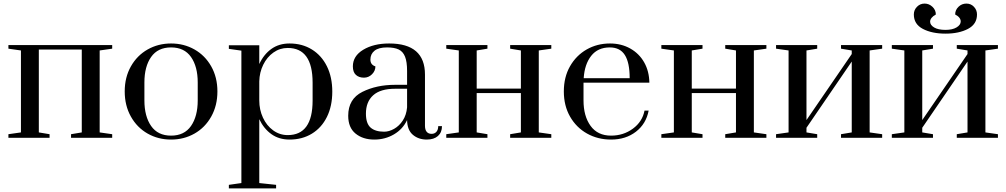

<svg xmlns="http://www.w3.org/2000/svg" viewBox="-20 -770 5624 1073"><path d="M27 0V-20L97 -30V-488L27 -498V-518H607V-498L537 -488V-30L607 -20V0H377V-20L437 -30V-493H197V-30L257 -20V0Z M677 -259Q677 -338 711.5 -399Q746 -460 805 -493.5Q864 -527 936 -527Q1008 -527 1067 -493.5Q1126 -460 1160.5 -399Q1195 -338 1195 -259Q1195 -180 1160.5 -118.5Q1126 -57 1067 -23.5Q1008 10 936 10Q864 10 805 -23.5Q746 -57 711.5 -118.5Q677 -180 677 -259ZM1085 -209V-309Q1085 -398 1047.5 -451.5Q1010 -505 936 -505Q862 -505 824.5 -451.5Q787 -398 787 -309V-209Q787 -120 824.5 -66Q862 -12 936 -12Q1010 -12 1047.5 -66Q1085 -120 1085 -209Z M1259 263 1329 253V-487L1259 -497V-517H1429V-412Q1454 -466 1496.5 -496.5Q1539 -527 1598 -527Q1669 -527 1723 -493.5Q1777 -460 1807 -399.5Q1837 -339 1837 -258Q1837 -177 1807 -116.5Q1777 -56 1723 -23Q1669 10 1598 10Q1539 10 1496.5 -20.5Q1454 -51 1429 -104V253L1523 263V283H1259ZM1727 -208V-308Q1727 -502 1588 -502Q1544 -502 1508 -476.5Q1472 -451 1451 -408Q1430 -365 1429 -315V-208Q1429 -157 1449.5 -112.5Q1470 -68 1506.5 -41.5Q1543 -15 1588 -15Q1727 -15 1727 -208Z M1926 -123Q1926 -217 2005 -256.5Q2084 -296 2188 -296H2255V-373Q2255 -425 2243.5 -453.5Q2232 -482 2208 -493.5Q2184 -505 2143 -505Q2096 -505 2073 -486.5Q2050 -468 2050 -437Q2050 -408 2078 -399Q2078 -374 2059 -355Q2040 -336 2014 -336Q1986 -336 1969 -351.5Q1952 -367 1952 -399Q1952 -457 2010 -492Q2068 -527 2155 -527Q2355 -527 2355 -353V-67Q2355 -45 2364.5 -33.5Q2374 -22 2392 -22Q2409 -22 2419 -33.5Q2429 -45 2429 -65H2450Q2450 -30 2427.5 -10Q2405 10 2365 10Q2319 10 2287.5 -16.5Q2256 -43 2255 -99Q2231 -48 2181.5 -19Q2132 10 2072 10Q2008 10 1967 -23.5Q1926 -57 1926 -123ZM2255 -170V-274H2188Q2106 -274 2065.5 -237.5Q2025 -201 2025 -135Q2025 -80 2051 -57Q2077 -34 2127 -34Q2154 -34 2182.5 -50Q2211 -66 2231 -96.5Q2251 -127 2255 -170Z M2474 0V-20L2544 -30V-488L2474 -498V-518H2704V-498L2644 -488V-275H2891V-488L2831 -498V-518H3061V-498L2991 -488V-30L3061 -20V0H2831V-20L2891 -30V-250H2644V-30L2704 -20V0Z M3131 -259Q3131 -339 3165.5 -399.5Q3200 -460 3258.5 -493.5Q3317 -527 3389 -527Q3452 -527 3502 -499Q3552 -471 3580 -421.5Q3608 -372 3609 -308H3241V-209Q3241 -121 3280.5 -66.5Q3320 -12 3395 -12Q3464 -12 3517 -51Q3570 -90 3582 -152H3605Q3591 -78 3534 -34Q3477 10 3395 10Q3321 10 3261 -23.5Q3201 -57 3166 -118Q3131 -179 3131 -259ZM3499 -333Q3499 -420 3472 -462.5Q3445 -505 3388 -505Q3321 -505 3284 -458Q3247 -411 3242 -333Z M3676 0V-20L3746 -30V-488L3676 -498V-518H3906V-498L3846 -488V-275H4093V-488L4033 -498V-518H4263V-498L4193 -488V-30L4263 -20V0H4033V-20L4093 -30V-250H3846V-30L3906 -20V0Z M4317 0V-20L4387 -30V-488L4317 -498V-518H4547V-498L4487 -488V-99L4740 -468V-488L4680 -498V-518H4910V-498L4840 -488V-30L4910 -20V0H4680V-20L4740 -30V-426L4487 -56V-30L4547 -20V0Z M4964 0V-20L5034 -30V-488L4964 -498V-518H5194V-498L5134 -488V-99L5387 -468V-488L5327 -498V-518H5557V-498L5487 -488V-30L5557 -20V0H5327V-20L5387 -30V-426L5134 -56V-30L5194 -20V0ZM5087 -689Q5087 -714 5104.5 -732Q5122 -750 5147 -750Q5172 -750 5191 -732Q5210 -714 5210 -689Q5195 -681 5186.5 -670.5Q5178 -660 5178 -649Q5178 -630 5200.5 -616.5Q5223 -603 5264 -603Q5303 -603 5326 -617Q5349 -631 5349 -650Q5349 -673 5318 -689Q5318 -714 5336.5 -732Q5355 -750 5381 -750Q5406 -750 5423 -732Q5440 -714 5440 -689Q5440 -635 5389.5 -608.5Q5339 -582 5264 -582Q5188 -582 5137.5 -608.5Q5087 -635 5087 -689Z"/></svg>

Font: Prata
Style: Regular
Weight: 400
Designer: Ivan Petrov
Foundry: Cyreal
Version: Version 2.000